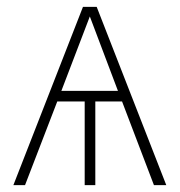

<svg xmlns="http://www.w3.org/2000/svg" viewBox="-20 -540 524 560"><path d="M429 0 336 -244H258V0H227V-244H147L53 0H19L222 -520H262L465 0ZM159 -275H324L242 -492Z"/></svg>

Font: Fira Sans UltraLight
Style: Regular
Weight: 200
Designer: Carrois Corporate & Edenspiekermann AG
Foundry: Carrois Corporate GbR & Edenspiekermann AG
Version: Version 4.106;PS 004.106;hotconv 1.0.70;makeotf.lib2.5.58329